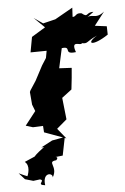

<svg xmlns="http://www.w3.org/2000/svg" viewBox="-81 -607 580 891"><g transform="rotate(-5 209.0 -161.0)"><path d="M386 -538C350 -540 361 -511 331 -536C292 -543 311 -508 266 -531C312 -493 258 -479 283 -436L290 -566L207 -519L149 -505L107 -534L156 -486L92 -447L79 -376L154 -377L148 -344L127 -311L91 -243L63 -200L60 -193L65 -134L77 -103L27 -39L60 -29L107 -31L109 -1L210 36L171 -12L218 -52L207 -153L253 -188L259 -242L263 -288L205 -291L225 -383C276 -390 225 -351 289 -359C266 -422 317 -383 320 -398C349 -392 339 -403 393 -427C335 -392 368 -377 443 -427L442 -466L387 -473L435 -535C390 -498 378 -537 347 -509ZM2 208 40 219 71 215C99 222 48 239 93 244C84 181 135 189 131 211C161 161 107 137 154 133C178 109 117 123 186 114L203 29L143 40L90 68L103 67C20 129 95 89 8 128C32 146 21 186 9 207C46 197 45 212 -25 178Z"/></g></svg>

Font: Asimov Aggro
Style: CondIt
Weight: 500
Designer: Google
Version: Version 2.000980; 2014